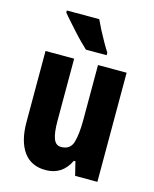

<svg xmlns="http://www.w3.org/2000/svg" viewBox="-116 -844 750 933"><g transform="rotate(15 259.0 -378.0)"><path d="M462 -549V0H350L333 -69H325Q287 10 203 10Q130 10 92 -43Q54 -96 54 -192V-549H198V-236Q198 -177 209 -147.5Q220 -118 247 -118Q293 -118 305.5 -159Q318 -200 318 -273V-549ZM266 -766Q275 -746 290 -717Q305 -688 320.5 -661Q336 -634 346 -619V-606H242Q229 -618 209.5 -637.5Q190 -657 169.5 -680Q149 -703 131 -723Q113 -743 103 -756V-766Z"/></g></svg>

Font: Noto Sans Tamil ExtraCondensed ExtraBold
Style: Regular
Weight: 800
Width: 2
Designer: Jelle Bosma - Monotype Design Team
Foundry: Monotype Imaging Inc.
Version: Version 2.004; ttfautohint (v1.8.4.7-5d5b)